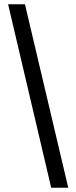

<svg xmlns="http://www.w3.org/2000/svg" viewBox="-20 -770 354 900"><path d="M97 -750 300 110H220L18 -750Z"/></svg>

Font: Magra
Style: Regular
Weight: 400
Designer: Viviana Monsalve
Foundry: Viviana Monsalve
Version: Version 1.001